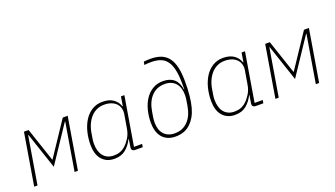

<svg xmlns="http://www.w3.org/2000/svg" viewBox="-66 -1268 3132 1795"><g transform="rotate(-20 1500.0 -370.0)"><path d="M125 -516H171L284 -180H287L511 -516H560L474 0H441L502 -366L520 -473H516L275 -112L154 -473H151L133 -366L72 0H39Z M836 12Q794 12 762.5 -2.5Q731 -17 709.5 -43Q688 -69 677.5 -105.5Q667 -142 667 -186Q667 -255 683 -317Q699 -379 729.5 -426Q760 -473 805 -500.5Q850 -528 908 -528Q974 -528 1015 -499.5Q1056 -471 1071 -424H1075L1090 -516H1124L1043 -31H1124L1119 0H1046Q1003 0 1011 -43L1023 -117H1020Q991 -59 947.5 -23.5Q904 12 836 12ZM842 -19Q875 -19 903.5 -29.5Q932 -40 958 -64Q985 -89 1008 -126.5Q1031 -164 1039 -211L1063 -353Q1067 -379 1060.5 -405Q1054 -431 1036 -451.5Q1018 -472 987 -484.5Q956 -497 913 -497Q872 -497 838.5 -481Q805 -465 780 -437Q755 -409 738 -371Q721 -333 714 -289L705 -234Q701 -211 701 -185Q701 -150 709 -120Q717 -90 734 -67.5Q751 -45 777.5 -32Q804 -19 842 -19Z M1445 12Q1399 12 1365.5 -3Q1332 -18 1310.5 -44.5Q1289 -71 1278.5 -107.5Q1268 -144 1268 -188Q1268 -252 1283 -311.5Q1298 -371 1328 -416.5Q1358 -462 1402.5 -489Q1447 -516 1505 -516Q1646 -516 1666 -374H1669V-430Q1669 -512 1657 -568Q1645 -624 1620 -658Q1595 -692 1556.5 -706.5Q1518 -721 1465 -721Q1444 -721 1427 -720Q1410 -719 1396 -717L1402 -748Q1413 -750 1430.5 -751Q1448 -752 1468 -752Q1531 -752 1575 -734Q1619 -716 1647 -678Q1675 -640 1688 -581.5Q1701 -523 1701 -442Q1701 -361 1694.5 -299Q1688 -237 1675 -189.5Q1662 -142 1642.5 -107.5Q1623 -73 1597 -47Q1565 -15 1526 -1.5Q1487 12 1445 12ZM1447 -19Q1525 -19 1576.5 -71.5Q1628 -124 1644 -220L1653 -275Q1655 -288 1656 -302.5Q1657 -317 1657 -327Q1657 -360 1648.5 -389Q1640 -418 1622 -439.5Q1604 -461 1576.5 -473Q1549 -485 1512 -485Q1434 -485 1382.5 -432.5Q1331 -380 1315 -284L1306 -229Q1304 -216 1303 -201.5Q1302 -187 1302 -177Q1302 -144 1310.5 -115Q1319 -86 1337 -64.5Q1355 -43 1382.5 -31Q1410 -19 1447 -19Z M2036 12Q1994 12 1962.5 -2.5Q1931 -17 1909.5 -43Q1888 -69 1877.5 -105.5Q1867 -142 1867 -186Q1867 -255 1883 -317Q1899 -379 1929.5 -426Q1960 -473 2005 -500.5Q2050 -528 2108 -528Q2174 -528 2215 -499.5Q2256 -471 2271 -424H2275L2290 -516H2324L2243 -31H2324L2319 0H2246Q2203 0 2211 -43L2223 -117H2220Q2191 -59 2147.5 -23.5Q2104 12 2036 12ZM2042 -19Q2075 -19 2103.5 -29.5Q2132 -40 2158 -64Q2185 -89 2208 -126.5Q2231 -164 2239 -211L2263 -353Q2267 -379 2260.5 -405Q2254 -431 2236 -451.5Q2218 -472 2187 -484.5Q2156 -497 2113 -497Q2072 -497 2038.5 -481Q2005 -465 1980 -437Q1955 -409 1938 -371Q1921 -333 1914 -289L1905 -234Q1901 -211 1901 -185Q1901 -150 1909 -120Q1917 -90 1934 -67.5Q1951 -45 1977.5 -32Q2004 -19 2042 -19Z M2525 -516H2571L2684 -180H2687L2911 -516H2960L2874 0H2841L2902 -366L2920 -473H2916L2675 -112L2554 -473H2551L2533 -366L2472 0H2439Z"/></g></svg>

Font: IBM Plex Mono ExtraLight
Style: Italic
Weight: 200
Italic angle: -9°
Monospace: yes
Designer: Mike Abbink, Paul van der Laan, Pieter van Rosmalen
Foundry: Bold Monday
Version: Version 2.3